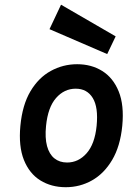

<svg xmlns="http://www.w3.org/2000/svg" viewBox="-20 -767 549 801"><path d="M254.3 14Q194.2 14 148.3 -14.4Q102.5 -42.8 79.7 -99.8Q57 -156.8 65 -242Q73.2 -329 106.9 -386Q140.7 -443 191.8 -471Q242.9 -499.1 302 -499.1Q361.2 -499.1 406.6 -470.8Q452.1 -442.5 475.2 -385.6Q498.4 -328.7 490.1 -242Q481.7 -156.6 447.9 -99.7Q414.2 -42.8 363.8 -14.4Q313.5 14 254.3 14ZM259.8 -89Q307.3 -89 341.4 -127.7Q375.5 -166.3 383.1 -242Q390.7 -319.3 367 -358.1Q343.3 -397 295.8 -397Q248.1 -397 214 -358.3Q179.9 -319.6 172.1 -242Q167 -191.9 176.2 -157.7Q185.5 -123.5 207 -106.3Q228.5 -89 259.8 -89ZM427.2 -541.4 186.5 -645.3 234.6 -747.4 462.5 -615.3Z"/></svg>

Font: Karla
Style: Italic
Weight: 400
Italic angle: -8°
Designer: Jonathan Pinhorn
Version: Version 2.004;gftools[0.9.33]